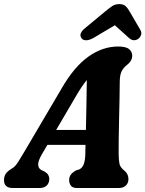

<svg xmlns="http://www.w3.org/2000/svg" viewBox="-49 -942 728 962"><path d="M160.5 -168.5Q141.5 -135.5 142.2 -117Q143 -98.5 157.5 -90.5L175 -82Q188 -74 193 -64.8Q198 -55.5 198 -46Q198 -24.5 184.8 -12.2Q171.5 0 150 0H14.5Q-29 0 -29 -39.5Q-29 -56.5 -21 -70Q-13 -83.5 12.5 -99Q26.5 -106.5 42 -130.8Q57.5 -155 74 -183.5L259.5 -498.5Q322 -607 393.5 -658Q465 -709 543 -709Q582 -709 597.8 -695.8Q613.5 -682.5 613.5 -663.5Q613.5 -637.5 589.5 -618.5Q571.5 -605 561.5 -587Q551.5 -569 551 -533Q551 -494 549.8 -442.5Q548.5 -391 547.5 -338.2Q546.5 -285.5 545.8 -240.8Q545 -196 545.5 -171Q546 -137.5 549.8 -120.2Q553.5 -103 576.5 -85Q594.5 -69 594.5 -44.5Q594.5 -25 581.8 -12.5Q569 0 546 0H337Q315 0 306.2 -11.8Q297.5 -23.5 297.5 -39.5Q297.5 -57 307 -68.5Q316.5 -80 334 -89L347.5 -93Q364 -100.5 371 -120.5Q378 -140.5 378.5 -171Q378.5 -181 378.8 -192.2Q379 -203.5 379.5 -216H188.5ZM328 -454 232.5 -291H381.5Q382.5 -350 384 -415.8Q385.5 -481.5 386 -541Q373.5 -526 359.2 -504.8Q345 -483.5 328 -454ZM419.5 -752Q399 -740.5 383.5 -740.2Q368 -740 361 -748.5Q341.5 -771.5 376.5 -800.5L472.5 -880Q494.5 -898.5 511 -910Q527.5 -921.5 548.5 -921.5Q570 -921.5 581.2 -910.5Q592.5 -899.5 603 -880L654 -792.5Q662 -778.5 657.8 -766.8Q653.5 -755 644.5 -748Q620.5 -731 597 -752L526.5 -815.5Z"/></svg>

Font: Fraunces 144pt SuperSoft
Style: Bold Italic
Weight: 700
Italic angle: -16°
Version: Version 1.000;[0bf87f6ff]